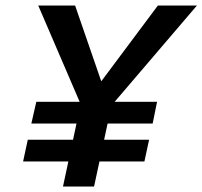

<svg xmlns="http://www.w3.org/2000/svg" viewBox="-20 -678 736 698"><path d="M361 -266 303 -322 554 -658H696ZM64 -91 81 -170H522L505 -91ZM209 0 282 -340H395L322 0ZM94 -229 112 -308H551L535 -229ZM285 -272 119 -658H253L369 -322Z"/></svg>

Font: Ysabeau Infant
Style: Bold Italic
Weight: 700
Italic angle: -12°
Designer: Christian Thalmann (Catharsis Fonts)
Version: Version 2.001;gftools[0.9.30]; featfreeze: ss01,ss02,lnum